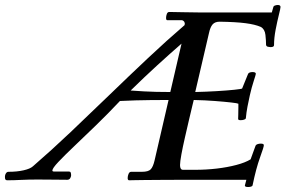

<svg xmlns="http://www.w3.org/2000/svg" viewBox="-210 -721 1145 770"><path d="M573 -352Q617 -353 659 -355.5Q701 -358 729.5 -361Q758 -364 761 -366L785 -425Q789 -432 803 -432Q816 -432 816 -425Q816 -422 807.5 -396Q799 -370 792 -339Q787 -317 782.5 -293.5Q778 -270 776 -247Q775 -243 768.5 -241Q762 -239 755 -239Q745 -239 745 -244Q745 -245 745.5 -260Q746 -275 746 -290Q746 -305 746 -305Q743 -307 717 -310Q691 -313 651.5 -316Q612 -319 567 -320Q567 -320 561.5 -297.5Q556 -275 548 -240.5Q540 -206 531.5 -169Q523 -132 517.5 -102Q512 -72 512 -59Q512 -40 524 -40H573Q617 -40 659.5 -45Q702 -50 738 -59.5Q774 -69 795 -82L815 -137Q817 -141 823 -143Q829 -145 836 -145Q848 -145 848 -139Q849 -134 833 -90Q817 -46 803 22Q802 26 796.5 27.5Q791 29 785 29Q772 29 772 23L778 0H531Q467 0 428 0.5Q389 1 366.5 1Q344 1 331.5 1.5Q319 2 308 2Q302 2 302 -7Q302 -15 305.5 -23.5Q309 -32 316 -32H359Q385 -32 394.5 -42Q404 -52 410 -78L466 -320Q388 -320 335 -318.5Q282 -317 271 -316Q223 -265 175 -218.5Q127 -172 87.5 -134.5Q48 -97 24 -71.5Q0 -46 0 -37Q0 -33 8 -33H67Q72 -33 73.5 -29Q75 -25 75 -21Q76 -14 72 -7Q68 0 60 0Q36 0 8.5 -0.5Q-19 -1 -59 -1Q-98 -1 -126 0.5Q-154 2 -181 2Q-190 2 -190 -8Q-191 -17 -187 -24.5Q-183 -32 -176 -32Q-142 -32 -115.5 -38Q-89 -44 -78 -54Q-4 -118 73.5 -191.5Q151 -265 229 -340.5Q307 -416 383.5 -488Q460 -560 530 -620Q531 -622 531 -624.5Q531 -627 531 -628Q530 -634 526 -637Q522 -640 519 -640H461Q456 -640 456 -649Q456 -657 459 -665Q462 -673 469 -673Q495 -673 525 -672Q555 -671 593 -671H880L886 -692Q887 -697 893 -699Q899 -701 904 -701Q915 -701 915 -693Q915 -688 908.5 -662Q902 -636 895.5 -602.5Q889 -569 889 -540Q889 -532 875 -532Q871 -532 864.5 -533.5Q858 -535 857 -541Q857 -558 854.5 -581Q852 -604 836 -613Q813 -623 774.5 -628Q736 -633 671 -634Q652 -634 642.5 -623Q633 -612 628 -588ZM518 -546Q472 -506 420 -458.5Q368 -411 314 -358Q324 -357 368 -354.5Q412 -352 473 -352Z"/></svg>

Font: Sedan
Style: Italic
Weight: 400
Italic angle: -13.8°
Designer: Sebastian Salazar
Foundry: Sebastian Salazar
Version: Version 1.100; ttfautohint (v1.8.4.7-5d5b)